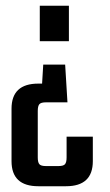

<svg xmlns="http://www.w3.org/2000/svg" viewBox="-20 -508 382 666"><path d="M211 -34H302V51Q302 138 209 138H113Q20 138 20 51V-131Q20 -218 113 -218H126L130 -284H206L214 -153H139Q122 -153 116.5 -146.5Q111 -140 111 -123V38Q111 55 116.5 61.5Q122 68 139 68H183Q200 68 205.5 61.5Q211 55 211 38ZM219 -488V-365H118V-488Z"/></svg>

Font: Teko Regular
Style: Regular
Weight: 400
Designer: Manushi Parikh, Jonny Pinhorn
Foundry: Indian Type Foundry
Version: Version 1.105;PS 1.0;hotconv 1.0.78;makeotf.lib2.5.61930; tt